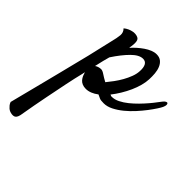

<svg xmlns="http://www.w3.org/2000/svg" viewBox="-328 -520 1073 1073"><g transform="rotate(45 209.0 17.0)"><path d="M-70.3 417Q-77.1 414.1 -84 408.2Q-89.8 403.3 -95.7 396Q-101.6 388.7 -105.5 377.9Q-78.1 273.4 -59.1 196.3Q-40 119.1 -26.4 67.4Q-11.7 6.8 -1 -34.2Q8.8 -73.2 18.6 -112.3Q26.4 -146.5 35.6 -185.5Q44.9 -224.6 52.7 -258.8Q62.5 -296.9 64.5 -319.8Q66.4 -342.8 49.8 -359.4Q61.5 -369.1 73.7 -374.5Q85.9 -379.9 95.7 -381.8Q106.4 -384.8 117.2 -383.8Q143.6 -381.8 149.9 -367.2Q156.2 -352.5 151.4 -320.3Q150.4 -315.4 149.9 -312Q149.4 -308.6 149.4 -304.7Q163.1 -320.3 179.7 -335Q196.3 -349.6 213.4 -361.3Q230.5 -373 248.5 -380.4Q266.6 -387.7 283.2 -387.7Q305.7 -387.7 319.8 -376.5Q334 -365.2 341.8 -346.7Q349.6 -328.1 351.6 -305.2Q353.5 -282.2 352.5 -259.8Q351.6 -235.4 344.2 -208Q336.9 -180.7 324.2 -152.3Q311.5 -124 294.9 -96.7Q278.3 -69.3 259.8 -45.9Q263.7 -44.9 264.6 -44.4Q265.6 -43.9 265.6 -43.5Q265.6 -43 267.1 -42.5Q268.6 -42 273.4 -42Q295.9 -42 319.3 -53.7Q342.8 -65.4 365.2 -83.5Q387.7 -101.6 408.7 -123Q429.7 -144.5 446.8 -164.6Q463.9 -184.6 475.6 -200.7Q487.3 -216.8 493.2 -223.6Q501 -233.4 507.8 -236.8Q514.6 -240.2 518.6 -237.3Q522.5 -234.4 522.5 -226.1Q522.5 -217.8 516.6 -205.1Q512.7 -196.3 500 -176.8Q487.3 -157.2 468.8 -132.8Q450.2 -108.4 426.3 -82Q402.3 -55.7 376 -34.2Q349.6 -12.7 321.8 1.5Q293.9 15.6 267.6 15.6Q254.9 15.6 247.1 14.6Q239.3 13.7 233.9 11.2Q228.5 8.8 223.6 6.3Q218.8 3.9 211.9 1Q194.3 14.6 175.8 22Q157.2 29.3 139.6 29.3Q123 29.3 110.8 23.9Q98.6 18.6 90.8 9.3Q83 0 78.1 -11.2Q73.2 -22.5 70.3 -33.2Q69.3 -29.3 68.8 -26.4Q68.4 -23.4 67.4 -18.6Q55.7 28.3 43 89.8Q32.2 142.6 17.1 218.3Q2 293.9 -14.6 390.6Q-20.5 417 -35.6 420.9Q-50.8 424.8 -70.3 417ZM108.4 -188.5Q103.5 -171.9 98.1 -149.9Q92.8 -127.9 85.9 -97.7Q93.8 -103.5 103.5 -106.4Q113.3 -109.4 123 -109.4Q133.8 -109.4 150.4 -98.1Q167 -86.9 190.4 -74.2Q205.1 -91.8 221.2 -113.8Q237.3 -135.7 250.5 -159.2Q263.7 -182.6 272.9 -207Q282.2 -231.4 283.2 -253.9Q285.2 -283.2 276.4 -299.8Q267.6 -316.4 247.1 -316.4Q216.8 -316.4 181.2 -280.8Q145.5 -245.1 108.4 -188.5Z"/></g></svg>

Font: Satisfy
Style: Regular
Weight: 400
Designer: Font Diner, Inc
Foundry: Font Diner, Inc
Version: Version 1.000